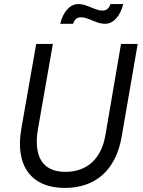

<svg xmlns="http://www.w3.org/2000/svg" viewBox="-20 -916 701 944"><path d="M299 8C447 8 549 -77 578 -243L657 -700H575L498 -250C478 -136 409 -71 301 -71C190 -71 143 -146 167 -284L240 -700H158L85 -284C53 -103 132 8 299 8ZM276 -799H339C345 -817 356 -831 377 -831C398 -831 415 -823 435 -815C461 -804 477 -799 497 -799C537 -799 571 -836 586 -896H523C516 -875 503 -864 485 -864C466 -864 451 -870 427 -880C403 -890 386 -896 365 -896C324 -896 291 -859 276 -799Z"/></svg>

Font: Fixel Text 20240404
Style: Italic
Weight: 400
Width: 4
Italic angle: -10°
Designer: AlfaBravo + MacPaw
Foundry: Kyrylo Tkachov, Marchela Mozhyna, Serhii Makarenko, Maria Weinstein, Zakhar Kryvoshyya
Version: Version 1.211;Glyphs 3.2 (3225)